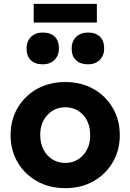

<svg xmlns="http://www.w3.org/2000/svg" viewBox="-20 -967 677 997"><path d="M319 10Q237 10 173 -25.5Q109 -61 72 -123.5Q35 -186 35 -265Q35 -345 72 -407.5Q109 -470 173 -505.5Q237 -541 319 -541Q401 -541 464.5 -505.5Q528 -470 565 -407.5Q602 -345 602 -265Q602 -186 565 -123.5Q528 -61 464.5 -25.5Q401 10 319 10ZM319 -121Q375 -121 412 -162Q449 -203 448 -265Q449 -329 412 -369.5Q375 -410 319 -410Q263 -410 225.5 -369Q188 -328 189 -265Q189 -224 205.5 -191Q222 -158 252 -139.5Q282 -121 319 -121ZM437 -633Q397 -633 374.5 -654.5Q352 -676 352 -715Q352 -752 375 -775Q398 -798 437 -798Q477 -798 499 -776.5Q521 -755 521 -715Q521 -679 498 -656Q475 -633 437 -633ZM202 -633Q162 -633 140 -654.5Q118 -676 118 -715Q118 -752 140.5 -775Q163 -798 202 -798Q243 -798 264.5 -776.5Q286 -755 286 -715Q286 -679 263 -656Q240 -633 202 -633ZM155 -850V-947H483V-850Z"/></svg>

Font: Readex Pro bold
Style: Bold
Weight: 700
Designer: Bonnie Shaver-Troup, Thomas Jockin
Foundry: Lexend
Version: Version 1.200; ttfautohint (v1.8.3)